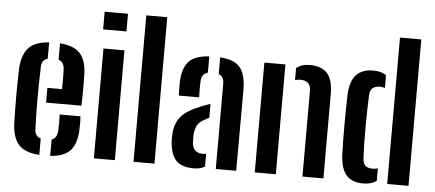

<svg xmlns="http://www.w3.org/2000/svg" viewBox="-53 -919 2365 1045"><g transform="rotate(5 1130.0 -396.0)"><path d="M42 -145.5Q41 -175 40.2 -216Q39.5 -257 39.5 -301.2Q39.5 -345.5 40.2 -385.5Q41 -425.5 42 -453Q47 -529.5 82.2 -566Q117.5 -602.5 192.5 -607.5V-518Q159.5 -510 159 -469.5Q156 -377.5 156 -300Q156 -222.5 159 -133Q159.5 -91.5 192.5 -82V7.5Q114.5 2 80.5 -34.5Q46.5 -71 42 -145.5ZM204.5 -279.5V-360H284.5Q285 -394.5 285 -426.8Q285 -459 283.5 -469.5Q282 -508.5 252 -518V-607.5Q327 -602 360.8 -566.2Q394.5 -530.5 398 -457.5Q398.5 -445.5 399 -415.8Q399.5 -386 399.2 -349Q399 -312 397 -279.5ZM252 7.5V-82Q281.5 -91 283.5 -133.5Q284.5 -148.5 284.8 -170.5Q285 -192.5 283.5 -221.5H397Q398.5 -210 398.8 -186Q399 -162 398 -145.5Q394.5 -70 360.8 -33.8Q327 2.5 252 7.5Z M479 -703.5V-800H606.5V-703.5ZM490 0V-600H604.5V0Z M706.5 0V-800H821V0Z M921 -380.5Q920 -394 919.8 -415.5Q919.5 -437 920 -457.5Q923 -529.5 955.2 -566Q987.5 -602.5 1067.5 -607.5V-518.5Q1034 -510 1032 -471Q1031 -461 1031 -441.8Q1031 -422.5 1031.2 -404.5Q1031.5 -386.5 1032 -380.5ZM1156 0V-464.5Q1156 -505.5 1127 -516V-607.5Q1207.5 -602 1238 -562.2Q1268.5 -522.5 1268.5 -440L1267.5 0ZM904 -124Q903.5 -134.5 903.5 -147.5Q903.5 -160.5 904 -171Q908.5 -228.5 938.5 -264.8Q968.5 -301 1045 -331.5Q1072 -342.5 1096.5 -350.5V-274.5Q1090.5 -272 1084.5 -268.8Q1078.5 -265.5 1072 -261.5Q1040 -246 1030 -221.5Q1020 -197 1019 -170.5Q1018.5 -148 1019.5 -132.5Q1024.5 -76 1079 -76Q1089 -76 1096.5 -78.5V-8.5Q1073.5 7 1035 7Q972 7 941 -23.5Q910 -54 904 -124Z M1629.5 0V-470.5Q1628.5 -524 1572 -524Q1558.5 -524 1543.5 -519V-585Q1557.5 -596.5 1575.5 -602.5Q1593.5 -608.5 1619 -608.5Q1680.5 -608.5 1712.2 -574Q1744 -539.5 1744 -461V0ZM1369 0V-600H1484V0Z M2092.5 0V-800H2209V0ZM1835 -139Q1834 -172 1833.2 -214.8Q1832.5 -257.5 1832.8 -302.5Q1833 -347.5 1833.5 -388.8Q1834 -430 1835 -461Q1838.5 -541 1871.2 -574.8Q1904 -608.5 1963 -608.5Q1987 -608.5 2004 -603.5Q2021 -598.5 2034.5 -589V-519.5Q2021.5 -524 2007 -524Q1954.5 -524 1952 -473.5Q1948.5 -389 1948.2 -297Q1948 -205 1951.5 -131Q1953 -101.5 1965.8 -88.8Q1978.5 -76 2006.5 -76Q2022.5 -76 2034.5 -80.5V-12Q2020.5 -2 2002.8 3.2Q1985 8.5 1961 8.5Q1900.5 8.5 1869.8 -25.8Q1839 -60 1835 -139Z"/></g></svg>

Font: Big Shoulders Stencil Text
Style: Bold
Weight: 700
Designer: Patric King
Foundry: XO Type Co
Version: Version 1.000